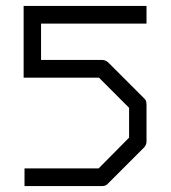

<svg xmlns="http://www.w3.org/2000/svg" viewBox="-20 -680 580 650"><path d="M476 -660V-600H119V-477H326Q338 -477 347 -468L467 -348Q476 -341 476 -327V-201Q476 -189 467 -180L346 -59Q339 -50 325 -50H63V-110H314L417 -214V-315L315 -417H60V-660Z"/></svg>

Font: 3270 Nerd Font Mono
Style: Regular
Weight: 400
Monospace: yes
Version: Version 3.0.1;Nerd Fonts 3.0.0